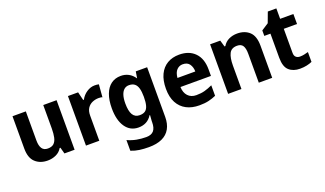

<svg xmlns="http://www.w3.org/2000/svg" viewBox="-86 -1281 3575 2112"><g transform="rotate(-20 1701.0 -224.5)"><path d="M274 11Q186 11 130.5 -40.5Q75 -92 75 -201V-580H231V-239Q231 -178 252.5 -145.5Q274 -113 320 -113Q367 -113 391.5 -136Q416 -159 425.5 -202.5Q435 -246 435 -306V-580H591V0H472L452 -74H443Q418 -31 372.5 -10Q327 11 274 11Z M724 0V-580H843L867 -482H875Q901 -531 946 -560.5Q991 -590 1038 -590Q1049 -590 1064 -589Q1079 -588 1088 -585L1076 -437Q1071 -441 1057.5 -442.5Q1044 -444 1033 -444Q994 -444 959 -429Q924 -414 902 -381.5Q880 -349 880 -294V0Z M1371 253Q1311 253 1260.5 246Q1210 239 1163 220V95Q1216 119 1270 129Q1324 139 1380 139Q1440 139 1468 106.5Q1496 74 1496 7V-5L1501 -75H1496Q1467 -30 1427.5 -9.5Q1388 11 1338 11Q1241 11 1186 -68.5Q1131 -148 1131 -287Q1131 -383 1156.5 -451Q1182 -519 1230 -554.5Q1278 -590 1344 -590Q1394 -590 1434.5 -568.5Q1475 -547 1504 -504H1506L1518 -580H1651V1Q1651 82 1619.5 138.5Q1588 195 1525.5 224Q1463 253 1371 253ZM1396 -112Q1436 -112 1460 -129Q1484 -146 1495 -184.5Q1506 -223 1506 -287Q1506 -347 1495 -386Q1484 -425 1459.5 -444Q1435 -463 1394 -463Q1361 -463 1337.5 -443Q1314 -423 1301.5 -384Q1289 -345 1289 -287Q1289 -198 1315 -155Q1341 -112 1396 -112Z M2050 11Q1963 11 1899 -22.5Q1835 -56 1799.5 -122Q1764 -188 1764 -285Q1764 -384 1796.5 -452Q1829 -520 1888.5 -555Q1948 -590 2028 -590Q2144 -590 2211 -521Q2278 -452 2278 -327V-250H1921Q1923 -183 1959 -144.5Q1995 -106 2056 -106Q2112 -106 2155.5 -118Q2199 -130 2246 -152V-29Q2205 -11 2159.5 0Q2114 11 2050 11ZM1924 -355H2133Q2133 -404 2108.5 -440.5Q2084 -477 2028 -477Q1988 -477 1959 -447.5Q1930 -418 1924 -355Z M2388 0V-580H2507L2529 -504H2539Q2565 -548 2609.5 -569Q2654 -590 2707 -590Q2795 -590 2849.5 -539.5Q2904 -489 2904 -376V0H2747V-339Q2747 -402 2727.5 -433Q2708 -464 2661 -464Q2594 -464 2569 -415Q2544 -366 2544 -274V0Z M3228 11Q3149 11 3100.5 -32Q3052 -75 3052 -181V-463H2980V-527L3063 -581L3108 -702H3208V-580H3363V-463H3208V-181Q3208 -147 3226 -131Q3244 -115 3272 -115Q3298 -115 3321.5 -120Q3345 -125 3370 -132V-17Q3344 -5 3307.5 3Q3271 11 3228 11Z"/></g></svg>

Font: Menbere
Style: Regular
Weight: 400
Designer: Aleme Tadesse
Foundry: Sorkin Type Co
Version: Version 1.000